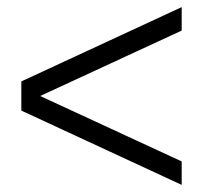

<svg xmlns="http://www.w3.org/2000/svg" viewBox="-20 -560 571 540"><path d="M491 -40V-106L93 -290L491 -474V-540L40 -331V-249Z"/></svg>

Font: Geist Light
Style: Regular
Weight: 400
Designer: Basement.studio, Andrés Briganti, Mateo Zaragoza
Foundry: Basement.studio, Vercel, Andrés Briganti, Guido Ferreyra, Mateo Zaragoza
Version: Version 1.401